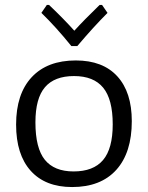

<svg xmlns="http://www.w3.org/2000/svg" viewBox="-20 -748 597 775"><path d="M453.5 -440C414.5 -482.7 358.7 -504 286 -504C209.3 -504 150 -481.5 108 -436.5C66 -391.5 45 -327.7 45 -245C45 -164.3 64.7 -102.2 104 -58.5C143.3 -14.8 199 7 271 7C348.3 7 407.8 -16.2 449.5 -62.5C491.2 -108.8 512 -174.3 512 -259C512 -337 492.5 -397.3 453.5 -440ZM161.5 -396C187.2 -426 226.3 -441 279 -441C331.7 -441 370.8 -425.3 396.5 -394C422.2 -362.7 435 -313.3 435 -246C435 -180.7 422 -132.7 396 -102C370 -71.3 330.3 -56 277 -56C225 -56 186.3 -71.7 161 -103C135.7 -134.3 123 -184.7 123 -254C123 -318.7 135.8 -366 161.5 -396ZM292 -562C335.3 -613.3 376 -658 414 -696L392 -728H382C339.3 -686.7 305.3 -652 280 -624C253.3 -654 219.3 -688.7 178 -728H169L147 -696C186.3 -658 226.7 -613.3 268 -562Z"/></svg>

Font: Alegreya Sans SC
Style: Regular
Weight: 400
Designer: Juan Pablo del Peral
Foundry: Huerta Tipografica
Version: Version 1.000;PS 001.000;hotconv 1.0.70;makeotf.lib2.5.58329